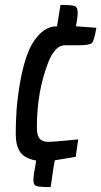

<svg xmlns="http://www.w3.org/2000/svg" viewBox="-20 -649 412 781"><path d="M289 -542 372 -536Q363 -483 354 -474Q345 -465 300 -465H244Q203 -465 175 -392Q130 -275 130 -130Q130 -99 141 -85.5Q152 -72 175 -72Q198 -72 298 -82L288 -11L203 3Q197 33 192.5 67.5Q188 102 186 112Q140 112 128 107.5Q116 103 116 86.5Q116 70 118 57.5Q120 45 123 29.5Q126 14 127 4Q81 -4 62.5 -30Q44 -56 44 -104.5Q44 -153 47.5 -202.5Q51 -252 62 -315Q73 -378 90.5 -426.5Q108 -475 139.5 -508.5Q171 -542 212 -542L226 -629Q271 -629 283.5 -624.5Q296 -620 296 -598.5Q296 -577 289 -542Z"/></svg>

Font: Economica
Style: Bold Italic
Weight: 700
Designer: Vicente Lamonaca
Foundry: Vicente Lamonaca
Version: Version 1.100